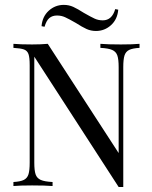

<svg xmlns="http://www.w3.org/2000/svg" viewBox="-20 -747 609 771"><path d="M540.3 -554.8Q512.1 -553.2 498.4 -546.4Q484.7 -539.5 479.8 -523.8Q475 -508.1 475 -477.4V4H456.5L117.7 -519.4V-93.5Q117.7 -62.1 123 -46.8Q128.2 -31.5 143.5 -24.6Q158.9 -17.7 191.1 -16.1V0Q162.1 -2.4 108.9 -2.4Q60.5 -2.4 33.9 0V-16.1Q62.1 -17.7 75.8 -24.6Q89.5 -31.5 94.4 -47.2Q99.2 -62.9 99.2 -93.5V-485.5Q99.2 -516.1 94.4 -529.8Q89.5 -543.5 76.2 -548.4Q62.9 -553.2 33.9 -554.8V-571Q60.5 -568.5 108.9 -568.5Q145.2 -568.5 171.8 -571L456.5 -132.3V-477.4Q456.5 -508.9 451.2 -524.2Q446 -539.5 430.6 -546.4Q415.3 -553.2 383.1 -554.8V-571Q412.1 -568.5 465.3 -568.5Q513.7 -568.5 540.3 -571ZM316.9 -695.2Q345.2 -679 360.1 -672.2Q375 -665.3 392.7 -665.3Q429.8 -665.3 442.7 -710.5L454.8 -708.1Q451.6 -669.4 425.8 -646Q400 -622.6 365.3 -622.6Q345.2 -622.6 327.4 -630.6Q309.7 -638.7 284.7 -654.8Q256.5 -671 241.5 -677.8Q226.6 -684.7 208.9 -684.7Q190.3 -684.7 178.2 -674.6Q166.1 -664.5 158.9 -639.5L146.8 -641.9Q150 -680.6 175.8 -704Q201.6 -727.4 236.3 -727.4Q256.5 -727.4 274.2 -719.4Q291.9 -711.3 316.9 -695.2Z"/></svg>

Font: Playfair Display
Style: Regular
Weight: 400
Designer: Claus Eggers Sørensen
Foundry: Claus Eggers Sørensen
Version: Version 1.005; ttfautohint (v1.2) -l 10 -r 42 -G 200 -x 21 -